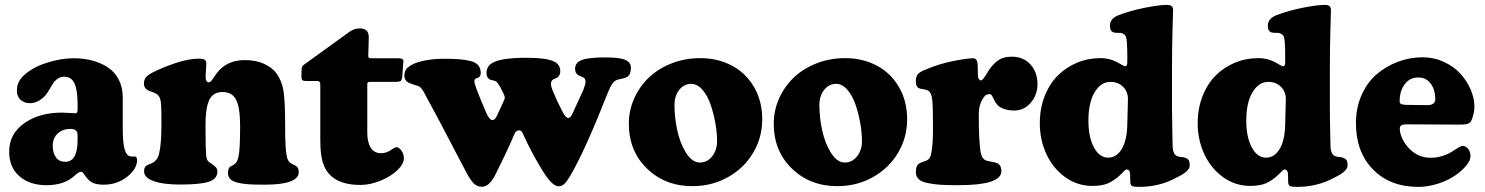

<svg xmlns="http://www.w3.org/2000/svg" viewBox="-20 -729 5926 766"><path d="M47.4 -367.2Q47.4 -402.3 73.7 -426.8Q106.9 -459 164.3 -477.8Q221.7 -496.6 273.9 -496.6Q314 -496.6 348.1 -487.5Q382.3 -478.5 410.2 -460.2Q438 -441.9 453.9 -411.1Q469.7 -380.4 469.7 -339.8V-219.7Q469.7 -157.7 477.5 -132.3Q485.4 -106.9 501 -105Q504.4 -104.5 510 -104.5Q515.6 -104.5 517.6 -104.5Q526.9 -103.5 526.9 -91.3Q526.9 -54.7 486.8 -23.4Q446.8 7.8 394 7.8Q365.2 7.8 348.9 -0.2Q332.5 -8.3 316.4 -32.7Q309.6 -43.9 302.7 -43.9Q294.4 -43.9 274.4 -25.4Q234.9 9.8 165.5 9.8Q98.1 9.8 57.4 -25.9Q16.6 -61.5 16.6 -124Q16.6 -194.8 76.7 -237.3Q136.7 -279.8 227.5 -279.8Q238.8 -279.8 257.3 -278.3Q275.9 -276.9 279.3 -276.9Q285.6 -276.9 287.6 -280.5Q289.6 -284.2 289.6 -295.9V-312Q289.6 -369.1 277.3 -396Q265.1 -422.9 236.3 -422.9Q213.9 -422.9 195.8 -402.3Q192.9 -398.9 179.9 -376.7Q167 -354.5 160.2 -347.2Q131.3 -317.4 99.1 -317.4Q77.1 -317.4 62.3 -330.6Q47.4 -343.8 47.4 -367.2ZM289.6 -170.4V-188Q289.6 -203.1 282.7 -208.5Q274.9 -214.8 261.2 -214.8Q230.5 -214.8 210.4 -196.5Q190.4 -178.2 190.4 -147.9Q190.4 -119.1 203.1 -101.3Q215.8 -83.5 240.2 -83.5Q289.6 -83.5 289.6 -170.4Z M624 -230V-267.6Q624 -310.5 620.6 -327.9Q617.2 -345.2 606.4 -353Q599.1 -358.4 586.2 -362.5Q573.2 -366.7 569.3 -369.1Q554.2 -377.9 554.2 -395Q554.2 -409.2 561 -418.9Q567.9 -428.7 588.4 -439.5Q628.4 -460 680.9 -477.5Q733.4 -495.1 774.9 -495.1Q789.6 -495.1 796.4 -490.7Q803.2 -486.3 803.2 -474.1Q803.2 -465.8 801.8 -450.2Q800.3 -434.6 800.3 -423.8Q800.3 -400.4 813.5 -400.4Q821.3 -400.4 833.5 -420.9Q875 -489.3 956.5 -489.3Q1000.5 -489.3 1033 -474.6Q1065.4 -460 1083 -436.5Q1104.5 -406.7 1111.1 -366.2Q1117.7 -325.7 1117.7 -217.8Q1117.7 -138.2 1123.5 -108.9Q1127 -87.9 1136.7 -80.6Q1141.1 -76.7 1149.7 -72.5Q1158.2 -68.4 1160.2 -67.4Q1171.9 -60.5 1171.9 -42.5Q1171.9 7.8 1035.2 7.8Q995.6 7.8 970.7 6.1Q945.8 4.4 926.3 -0.7Q906.7 -5.9 898.2 -15.1Q889.6 -24.4 889.6 -39.1Q889.6 -58.6 898.9 -64.5Q900.9 -65.4 904.8 -67.4Q908.7 -69.3 912.4 -71.5Q916 -73.7 918.9 -76.7Q927.2 -84 931.6 -105Q938 -132.3 938 -226.1Q938 -299.3 922.1 -330.6Q906.2 -361.8 868.2 -361.8Q829.6 -361.8 814.7 -329.8Q799.8 -297.9 799.8 -229Q799.8 -130.4 803.2 -103.5Q805.7 -86.4 816.9 -80.6Q831.5 -70.8 837.4 -65.4Q847.2 -57.6 847.2 -44.9Q847.2 -14.6 812.3 -3.7Q777.3 7.3 698.7 7.3Q630.9 7.3 592.8 -6.6Q554.7 -20.5 554.7 -45.4Q554.7 -61.5 564 -67.9Q567.9 -70.8 577.6 -74.5Q587.4 -78.1 591.8 -81.1Q608.9 -92.3 614.3 -114.3Q624 -153.3 624 -230Z M1445.3 -200.2Q1445.3 -160.6 1459.5 -139.2Q1473.6 -117.7 1500 -117.7Q1522.9 -117.7 1543.9 -133.3Q1556.2 -141.6 1562 -141.6Q1572.3 -141.6 1581.8 -127.7Q1591.3 -113.8 1591.3 -97.7Q1591.3 -74.7 1565.2 -49.8Q1539.1 -24.9 1498 -8.1Q1457 8.8 1418 8.8Q1299.8 8.8 1270.5 -73.7Q1257.8 -105 1257.8 -170.9V-393.1Q1257.8 -405.8 1246.1 -405.8H1201.2Q1190.4 -405.8 1186.5 -409.4Q1182.6 -413.1 1182.6 -420.4Q1182.6 -441.9 1183.6 -455.6Q1184.6 -465.3 1192.4 -470.7L1373.5 -601.6Q1393.1 -615.7 1416 -615.7Q1451.2 -615.7 1451.2 -580.6Q1451.2 -567.4 1450.2 -538.6Q1449.2 -509.8 1449.2 -507.8Q1449.2 -500 1451.9 -498.3Q1454.6 -496.6 1463.4 -496.6H1565.4Q1579.1 -496.6 1584.2 -494.1Q1589.4 -491.7 1589.4 -483.4Q1589.4 -482.9 1588.4 -473.1L1585 -425.3Q1583.5 -409.2 1578.1 -405.8Q1572.8 -402.3 1556.2 -402.3H1455.1Q1449.2 -402.3 1447.3 -400.1Q1445.3 -397.9 1445.3 -392.6Z M2307.6 -371.1Q2315.9 -393.1 2315.9 -402.8Q2315.9 -415.5 2307.6 -419.9Q2304.7 -421.9 2297.1 -424.8Q2289.6 -427.7 2286.1 -429.7Q2274.4 -437 2274.4 -455.1Q2274.4 -479.5 2301.5 -489.7Q2328.6 -500 2396 -500Q2452.6 -500 2474.9 -490Q2497.1 -480 2497.1 -459Q2497.1 -432.1 2483.4 -422.9Q2476.1 -418 2462.4 -415.3Q2448.7 -412.6 2443.8 -411.1Q2431.6 -407.7 2422.4 -394.3Q2413.1 -380.9 2398.4 -343.3Q2314 -128.4 2255.4 -28.3Q2242.2 -5.9 2231.9 4.2Q2221.7 14.2 2208 14.2Q2180.7 14.2 2136.7 -61Q2096.7 -127.9 2069.3 -189Q2064.5 -200.2 2060.8 -204.6Q2057.1 -209 2051.3 -209Q2037.6 -209 2030.8 -190.9Q2008.3 -136.2 1955.1 -29.8Q1931.2 16.1 1902.8 16.1Q1884.3 16.1 1870.8 3.4Q1857.4 -9.3 1839.8 -42.5Q1819.8 -79.6 1770 -175.5Q1720.2 -271.5 1688 -329.6Q1683.6 -337.4 1677.7 -348.9Q1671.9 -360.4 1668.7 -365.7Q1665.5 -371.1 1661.1 -376.5Q1656.7 -381.8 1651.4 -384.3Q1646.5 -386.7 1631.1 -391.4Q1615.7 -396 1608.9 -399.9Q1593.3 -408.7 1593.3 -426.3Q1593.3 -449.7 1607.9 -460.4Q1626.5 -476.6 1665 -485.6Q1703.6 -494.6 1751 -494.6Q1824.7 -494.6 1857.9 -485.4Q1897.9 -475.1 1897.9 -438.5Q1897.9 -425.8 1890.6 -420.4Q1889.2 -419.4 1884.8 -418.2Q1880.4 -417 1878.9 -416Q1872.6 -412.6 1872.6 -404.3Q1872.6 -397 1880.9 -374.5Q1897 -331.5 1920.9 -276.9Q1933.1 -250 1943.8 -250Q1950.2 -250 1954.6 -254.6Q1959 -259.3 1963.9 -270Q1978.5 -300.8 1986.3 -318.4Q1994.1 -335 1994.1 -338.9Q1994.1 -344.7 1989.3 -354.5L1975.1 -382.8Q1967.8 -395 1963.6 -399.9Q1959.5 -404.8 1953.6 -406.7Q1951.2 -407.7 1944.1 -408.9Q1937 -410.2 1933.6 -412.1Q1920.9 -418.9 1920.9 -439Q1920.9 -450.2 1926.5 -460.4Q1932.1 -470.7 1941.4 -476.1Q1973.6 -498.5 2081.5 -498.5Q2158.7 -498.5 2188.5 -484.4Q2215.3 -473.1 2215.3 -443.8Q2215.3 -429.7 2204.6 -420.4Q2202.1 -418.5 2195.3 -415.8Q2188.5 -413.1 2186 -411.6Q2178.2 -405.3 2178.2 -395.5Q2178.2 -382.8 2186 -365.2Q2198.7 -333 2223.1 -285.2Q2236.8 -258.3 2246.6 -258.3Q2256.8 -258.3 2266.1 -280.3Q2275.4 -301.3 2288.3 -328.9Q2301.3 -356.4 2307.6 -371.1Z M2488.8 -235.8Q2488.8 -288.6 2510.3 -336.4Q2531.7 -384.3 2568.8 -419.7Q2606 -455.1 2659.2 -476.1Q2712.4 -497.1 2773.4 -497.1Q2843.3 -497.1 2899.4 -467.5Q2955.6 -438 2988.3 -381.8Q3021 -325.7 3021 -252.9Q3021 -179.7 2984.1 -118.4Q2947.3 -57.1 2883.3 -21.7Q2819.3 13.7 2742.7 13.7Q2633.8 13.7 2561.3 -56.4Q2488.8 -126.5 2488.8 -235.8ZM2772.5 -80.6Q2801.8 -80.6 2821.3 -105.5Q2840.8 -130.4 2840.8 -165.5Q2840.8 -199.2 2834 -237.8Q2827.1 -276.4 2814.9 -312Q2802.7 -347.7 2782.2 -371.1Q2761.7 -394.5 2737.3 -394.5Q2709 -394.5 2689.9 -370.6Q2670.9 -346.7 2670.9 -309.6Q2670.9 -259.8 2682.1 -208.3Q2693.4 -156.7 2717.5 -118.7Q2741.7 -80.6 2772.5 -80.6Z M3066.9 -235.8Q3066.9 -288.6 3088.4 -336.4Q3109.9 -384.3 3147 -419.7Q3184.1 -455.1 3237.3 -476.1Q3290.5 -497.1 3351.6 -497.1Q3421.4 -497.1 3477.5 -467.5Q3533.7 -438 3566.4 -381.8Q3599.1 -325.7 3599.1 -252.9Q3599.1 -179.7 3562.3 -118.4Q3525.4 -57.1 3461.4 -21.7Q3397.5 13.7 3320.8 13.7Q3211.9 13.7 3139.4 -56.4Q3066.9 -126.5 3066.9 -235.8ZM3350.6 -80.6Q3379.9 -80.6 3399.4 -105.5Q3418.9 -130.4 3418.9 -165.5Q3418.9 -199.2 3412.1 -237.8Q3405.3 -276.4 3393.1 -312Q3380.9 -347.7 3360.4 -371.1Q3339.8 -394.5 3315.4 -394.5Q3287.1 -394.5 3268.1 -370.6Q3249 -346.7 3249 -309.6Q3249 -259.8 3260.3 -208.3Q3271.5 -156.7 3295.7 -118.7Q3319.8 -80.6 3350.6 -80.6Z M3702.1 -206.1V-246.1Q3702.1 -310.5 3698.7 -335.2Q3695.3 -359.9 3684.1 -366.7Q3677.2 -371.1 3663.6 -373Q3649.9 -375 3645.5 -377.4Q3633.8 -383.3 3633.8 -404.3Q3633.8 -423.3 3641.8 -432.9Q3649.9 -442.4 3668.5 -449.7Q3725.1 -474.1 3782.2 -485.4Q3839.4 -496.6 3862.3 -496.6Q3878.4 -496.6 3880.4 -472.2Q3881.3 -448.7 3881.3 -431.2Q3881.3 -419.4 3885 -413.8Q3888.7 -408.2 3893.1 -408.2Q3901.4 -408.2 3918 -437.5Q3936 -468.3 3958.5 -485.6Q3981 -502.9 4015.6 -502.9Q4063.5 -502.9 4091.3 -471.7Q4119.1 -440.4 4119.1 -393.6Q4119.1 -350.6 4092.5 -319.3Q4065.9 -288.1 4026.9 -288.1Q4001.5 -288.1 3983.9 -294.9Q3966.3 -301.8 3958.5 -311.3Q3950.7 -320.8 3946.3 -330.3Q3941.9 -339.8 3938 -346.7Q3934.1 -353.5 3928.7 -353.5Q3916 -353.5 3909.2 -346.2Q3884.8 -317.9 3884.8 -272Q3884.8 -156.7 3893.6 -115.7Q3898.9 -93.8 3914.6 -88.4Q3919.9 -86.4 3936.3 -83.7Q3952.6 -81.1 3959.5 -77.6Q3975.1 -69.3 3975.1 -45.9Q3975.1 9.8 3803.2 9.8Q3758.8 9.8 3731.9 8.1Q3705.1 6.3 3680.4 1.2Q3655.8 -3.9 3644.8 -14.6Q3633.8 -25.4 3633.8 -43Q3633.8 -67.4 3646 -75.7Q3652.8 -80.6 3663.8 -84Q3674.8 -87.4 3679.7 -90.3Q3691.9 -96.2 3695.3 -117.7Q3702.1 -149.4 3702.1 -206.1Z M4128.4 -237.3Q4128.4 -295.9 4147.7 -345.2Q4167 -394.5 4200 -427.5Q4232.9 -460.4 4276.9 -478.8Q4320.8 -497.1 4370.1 -497.1Q4409.2 -497.1 4441.9 -478Q4446.3 -476.1 4452.4 -472.2Q4458.5 -468.3 4462.2 -466.6Q4465.8 -464.8 4469.7 -464.8Q4477.5 -464.8 4477.5 -481.9V-501.5Q4477.5 -568.4 4472.2 -582.5Q4467.8 -592.8 4455.1 -596.7Q4450.7 -598.1 4441.7 -597.9Q4432.6 -597.7 4424.8 -599.1Q4408.2 -603 4408.2 -626Q4408.2 -655.3 4442.9 -668.5Q4488.3 -686 4546.1 -697.8Q4604 -709.5 4637.2 -709.5Q4660.2 -709.5 4660.2 -688.5Q4660.2 -685.1 4658 -614.5Q4655.8 -543.9 4655.8 -446.8V-301.8Q4655.8 -256.3 4657 -205.3Q4658.2 -154.3 4658.2 -149.4Q4658.2 -114.3 4675.8 -106.4Q4684.1 -103 4693.1 -102.5Q4702.1 -102.1 4708.5 -99.6Q4719.7 -95.7 4723.1 -88.6Q4726.6 -81.5 4726.6 -68.8Q4726.6 -45.4 4673.8 -20.5Q4606.4 16.6 4524.9 16.6Q4503.4 16.6 4496.6 13.2Q4489.7 9.8 4489.3 -3.9Q4489.3 -7.8 4489 -16.8Q4488.8 -25.9 4488.8 -30.8Q4488.8 -52.7 4475.1 -52.7Q4472.7 -52.7 4470.2 -51.3Q4467.8 -49.8 4465.8 -47.9Q4463.9 -45.9 4459.7 -41.3Q4455.6 -36.6 4451.7 -33.2Q4425.3 -8.3 4400.9 2.2Q4376.5 12.7 4338.4 12.7Q4278.3 12.7 4229.7 -22.2Q4181.2 -57.1 4154.8 -114Q4128.4 -170.9 4128.4 -237.3ZM4400.9 -100.1Q4434.6 -100.1 4455.3 -134.5Q4476.1 -168.9 4477.5 -232.4L4480 -332.5Q4480.5 -362.3 4460.9 -382.3Q4441.4 -402.3 4409.7 -402.3Q4372.1 -402.3 4347.2 -361.1Q4322.3 -319.8 4322.3 -247.6Q4322.3 -182.1 4344.2 -141.1Q4366.2 -100.1 4400.9 -100.1Z M4758.3 -237.3Q4758.3 -295.9 4777.6 -345.2Q4796.9 -394.5 4829.8 -427.5Q4862.8 -460.4 4906.7 -478.8Q4950.7 -497.1 5000 -497.1Q5039.1 -497.1 5071.8 -478Q5076.2 -476.1 5082.3 -472.2Q5088.4 -468.3 5092 -466.6Q5095.7 -464.8 5099.6 -464.8Q5107.4 -464.8 5107.4 -481.9V-501.5Q5107.4 -568.4 5102.1 -582.5Q5097.7 -592.8 5085 -596.7Q5080.6 -598.1 5071.5 -597.9Q5062.5 -597.7 5054.7 -599.1Q5038.1 -603 5038.1 -626Q5038.1 -655.3 5072.8 -668.5Q5118.2 -686 5176 -697.8Q5233.9 -709.5 5267.1 -709.5Q5290 -709.5 5290 -688.5Q5290 -685.1 5287.8 -614.5Q5285.6 -543.9 5285.6 -446.8V-301.8Q5285.6 -256.3 5286.9 -205.3Q5288.1 -154.3 5288.1 -149.4Q5288.1 -114.3 5305.7 -106.4Q5314 -103 5323 -102.5Q5332 -102.1 5338.4 -99.6Q5349.6 -95.7 5353 -88.6Q5356.4 -81.5 5356.4 -68.8Q5356.4 -45.4 5303.7 -20.5Q5236.3 16.6 5154.8 16.6Q5133.3 16.6 5126.5 13.2Q5119.6 9.8 5119.1 -3.9Q5119.1 -7.8 5118.9 -16.8Q5118.7 -25.9 5118.7 -30.8Q5118.7 -52.7 5105 -52.7Q5102.5 -52.7 5100.1 -51.3Q5097.7 -49.8 5095.7 -47.9Q5093.8 -45.9 5089.6 -41.3Q5085.4 -36.6 5081.5 -33.2Q5055.2 -8.3 5030.8 2.2Q5006.3 12.7 4968.3 12.7Q4908.2 12.7 4859.6 -22.2Q4811 -57.1 4784.7 -114Q4758.3 -170.9 4758.3 -237.3ZM5030.8 -100.1Q5064.5 -100.1 5085.2 -134.5Q5106 -168.9 5107.4 -232.4L5109.9 -332.5Q5110.4 -362.3 5090.8 -382.3Q5071.3 -402.3 5039.6 -402.3Q5002 -402.3 4977.1 -361.1Q4952.1 -319.8 4952.1 -247.6Q4952.1 -182.1 4974.1 -141.1Q4996.1 -100.1 5030.8 -100.1Z M5656.2 -500.5Q5700.7 -500.5 5740 -482.4Q5779.3 -464.4 5805.7 -435.8Q5832 -407.2 5847.2 -372.1Q5862.3 -336.9 5862.3 -302.7Q5862.3 -286.1 5857.4 -269Q5852.5 -252 5848.6 -245.1Q5843.8 -237.8 5835.2 -234.9Q5826.7 -231.9 5803.2 -231.9L5592.8 -232.9Q5577.1 -232.9 5570.8 -229Q5564.5 -225.1 5564.5 -215.8Q5564.5 -203.1 5568.8 -190.4Q5582 -152.3 5613.5 -126Q5645 -99.6 5688.5 -99.6Q5711.9 -99.6 5734.9 -106.9Q5757.8 -114.3 5771.5 -123.3Q5785.2 -132.3 5797.6 -139.6Q5810.1 -147 5815.4 -147Q5827.6 -147 5837.2 -135.3Q5846.7 -123.5 5846.7 -105.5Q5846.7 -88.9 5829.3 -67.9Q5812 -46.9 5784.4 -28.1Q5756.8 -9.3 5717.3 3.7Q5677.7 16.6 5637.7 16.6Q5526.4 16.6 5458 -52.7Q5389.6 -122.1 5389.6 -237.8Q5389.6 -298.8 5412.1 -349.6Q5434.6 -400.4 5472.2 -432.6Q5509.8 -464.8 5557.4 -482.7Q5605 -500.5 5656.2 -500.5ZM5675.3 -309.6Q5689.9 -309.6 5698 -315.7Q5706.1 -321.8 5706.1 -333Q5706.1 -370.6 5688 -395.3Q5669.9 -419.9 5638.2 -419.9Q5589.8 -419.9 5569.8 -365.7Q5564 -347.2 5564 -324.2Q5564 -315.9 5571.8 -313.2Q5579.6 -310.5 5596.7 -310.5Z"/></svg>

Font: Cooper* ExtraBold
Style: Regular
Weight: 800
Designer: Owen Earl
Foundry: indestructible type*
Version: Version 0.001